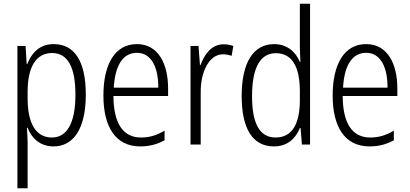

<svg xmlns="http://www.w3.org/2000/svg" viewBox="-20 -780 2211 1036"><path d="M270 -542C194 -542 151 -495 127 -434H124L118 -532H74V236H129V-8C129 -36 127 -66 125 -90H129C150 -36 195 10 269 10C376 10 443 -85 443 -269C443 -451 381 -542 270 -542ZM261 -494C347 -494 387 -415 387 -269C387 -110 338 -38 260 -38C175 -38 129 -112 129 -249V-285C129 -416 173 -494 261 -494Z M719 -542C600 -542 538 -434 538 -264C538 -99 601 10 737 10C788 10 829 -2 868 -23V-75C824 -49 786 -38 741 -38C643 -38 593 -115 592 -262H887V-303C887 -434 835 -542 719 -542ZM719 -495C799 -495 835 -412 834 -307H594C601 -432 646 -495 719 -495Z M1186 -541C1122 -541 1083 -487 1062 -429H1059L1051 -532H1008V0H1063V-282C1062 -391 1108 -487 1183 -487C1200 -487 1217 -483 1230 -479L1239 -532C1223 -538 1204 -541 1186 -541Z M1458 10C1533 10 1576 -35 1598 -89H1602L1609 0H1653V-760H1598V-527C1598 -503 1600 -475 1601 -446H1598C1576 -499 1530 -542 1459 -542C1348 -542 1284 -444 1284 -262C1284 -84 1344 10 1458 10ZM1467 -38C1379 -38 1340 -117 1340 -261C1340 -412 1383 -493 1468 -493C1557 -493 1598 -419 1598 -286V-240C1598 -111 1556 -38 1467 -38Z M1956 -542C1837 -542 1775 -434 1775 -264C1775 -99 1838 10 1974 10C2025 10 2066 -2 2105 -23V-75C2061 -49 2023 -38 1978 -38C1880 -38 1830 -115 1829 -262H2124V-303C2124 -434 2072 -542 1956 -542ZM1956 -495C2036 -495 2072 -412 2071 -307H1831C1838 -432 1883 -495 1956 -495Z"/></svg>

Font: Noto Sans Thai Looped Condensed Light
Style: Regular
Weight: 300
Width: 3
Designer: Sasikarn Vongin, Ben Mitchell
Foundry: The Fontpad Ltd
Version: Version 1.001